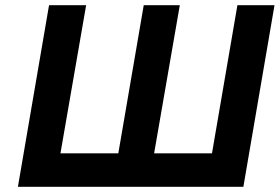

<svg xmlns="http://www.w3.org/2000/svg" viewBox="-20 -720 1078 740"><path d="M797 -129H574L673 -700H534L436 -129H213L312 -700H169L49 0H918L1038 -700H895Z"/></svg>

Font: Jost SemiBold
Style: Italic
Weight: 600
Italic angle: -5°
Version: Version 3.710